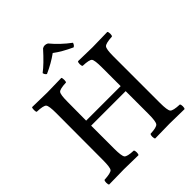

<svg xmlns="http://www.w3.org/2000/svg" viewBox="-222 -947 1085 1085"><g transform="rotate(-45 320.0 -405.0)"><path d="M337.9 -806.2Q381.8 -752.9 440.9 -709Q436 -692.9 424.8 -688Q359.9 -717.8 318.8 -749Q272 -714.8 211.9 -688Q200.7 -694.8 198.2 -709Q239.3 -739.7 298.8 -806.2Q316.9 -817.4 337.9 -806.2ZM547.9 -122.1Q547.9 -62 558.3 -49.6Q568.8 -37.1 621.1 -35.2Q626 -30.3 626 -16.1Q626 -2 621.1 2Q533.2 0 502 0Q468.8 0 387.2 2Q382.3 -2 382.1 -15.9Q381.8 -29.8 387.2 -35.2Q437 -37.1 447.5 -50Q458 -63 458 -122.1V-305.2H182.1V-122.1Q182.1 -62 192.1 -49.6Q202.1 -37.1 252.9 -35.2Q257.8 -30.3 257.8 -16.1Q257.8 -2 252.9 2Q168.9 0 139.2 0Q105 0 19 2Q14.2 -2 14.2 -15.9Q14.2 -29.8 19 -35.2Q72.3 -38.1 82 -50Q91.8 -62 91.8 -122.1L92.8 -495.1Q92.8 -552.2 83 -564.2Q73.2 -576.2 20 -578.1Q16.1 -582 16.1 -595.9Q16.1 -609.9 20 -615.2Q106 -613.3 139.2 -612.8Q168 -612.8 253.9 -615.2Q257.8 -610.4 257.8 -596.2Q257.8 -582 253.9 -578.1Q203.1 -576.2 193.1 -564Q183.1 -551.8 183.1 -495.1L182.1 -345.2H458V-495.1Q458 -553.2 448.5 -564.7Q439 -576.2 387.2 -578.1Q382.3 -582 382.1 -595.9Q381.8 -609.9 387.2 -615.2Q475.1 -613.3 501 -612.8Q535.2 -612.8 621.1 -615.2Q626 -610.4 626 -596.2Q626 -582 621.1 -578.1Q569.3 -575.2 558.6 -563Q547.9 -550.8 547.9 -495.1Z"/></g></svg>

Font: Linux Libertine Mono
Style: Mono
Weight: 400
Designer: Philipp H. Poll
Foundry: Philipp H. Poll
Version: Version 5.1.7 ; ttfautohint (v0.9)